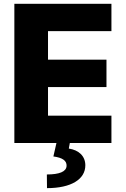

<svg xmlns="http://www.w3.org/2000/svg" viewBox="-20 -747 657 1003"><path d="M562.1 -584.5V-727.3H55V0H274.9L258.9 70.3C306.5 76.7 329.2 92.3 327.8 120C326.3 149.9 289.8 164.4 224.8 164.4L225.5 235.8C351.6 235.8 426.1 189.6 425.8 116.1C425.4 68.2 391.7 36.9 339.5 29.1L344.8 0H562.1V-142.8H230.8V-292.3H536.2V-435.4H230.8V-584.5Z"/></svg>

Font: TID UI Extra Bold
Style: Regular
Weight: 800
Designer: The TID Project Authors
Foundry: Bakken & Bæck
Version: Version 1.001;hotconv 1.0.109;makeotfexe 2.5.65596